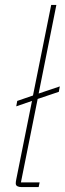

<svg xmlns="http://www.w3.org/2000/svg" viewBox="-20 -760 263 780"><path d="M137 0H67Q57 0 50.5 -3.5Q44 -7 44 -15Q44 -21 46 -31L110 -350L46 -328L50 -350L114 -372L188 -740H209L137 -380L223 -409L219 -387L133 -358L65 -19H141Z"/></svg>

Font: IBM Plex Sans Cond Thin
Style: Italic
Weight: 100
Width: 3
Italic angle: -11°
Designer: Mike Abbink, Paul van der Laan, Pieter van Rosmalen
Foundry: Bold Monday
Version: Version 1.3